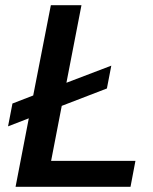

<svg xmlns="http://www.w3.org/2000/svg" viewBox="-20 -720 589 740"><path d="M108 -352 176 -700H294L236 -401L409 -467L392 -379L218 -312L177 -100H502L483 0H40L91 -264L11 -233L28 -321Z"/></svg>

Font: MedMera Sans Semibold
Style: Italic
Weight: 600
Italic angle: -11°
Designer: Kasper Nordkvist
Foundry: UNCUT.wtf
Version: Version 1.300